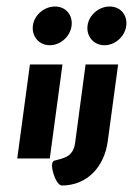

<svg xmlns="http://www.w3.org/2000/svg" viewBox="-20 -487 408 590"><path d="M243 -289 211 -49C205 -1 171 -1 146 7C129 14 151 83 170 83C248 83 300 26 311 -52L343 -289ZM317 -467C284 -467 253 -441 249 -408C245 -375 268 -348 301 -348C334 -348 364 -375 368 -408C372 -441 350 -467 317 -467ZM172 -289H72L33 0H133ZM81 -408C77 -375 100 -348 133 -348C166 -348 196 -375 200 -408C204 -441 182 -467 149 -467C116 -467 85 -441 81 -408Z"/></svg>

Font: Hussar Tani
Style: Kurs
Weight: 700
Foundry: Cannot Into Space Fonts
Version: Version 0.92